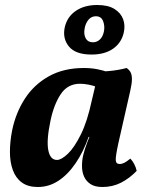

<svg xmlns="http://www.w3.org/2000/svg" viewBox="-20 -739 592 768"><path d="M486.3 -467Q496.5 -460.3 502.1 -450.2Q507.6 -440.1 507.7 -422.7Q507.8 -405.3 500.9 -375.2L453.5 -166.3Q442 -113.4 443 -98.2Q444 -83 458.4 -83Q467.8 -83 477.5 -87.9Q487.1 -92.8 501.4 -104.6Q509.9 -96.1 517.1 -82.3Q524.2 -68.5 526.7 -55.3Q497.5 -25.3 463.8 -8.1Q430.1 9 389.8 9Q359.7 9 342.1 -2.6Q324.4 -14.3 316.2 -32.9Q308.1 -51.6 308 -73.6Q307.8 -95.6 312.3 -116.2Q315.2 -128.8 319.6 -142.7Q324 -156.6 329.7 -171.3Q335.4 -186 341 -199.8L374.4 -368.5L335.6 -451.7Q378.2 -451.3 416.1 -454.8Q453.9 -458.3 486.3 -467ZM411.7 -450.3 368.1 -390.1Q355.2 -396.5 335.6 -400.2Q316.1 -404 300.3 -404Q250.8 -404 223.1 -362.5Q195.4 -321 182 -256.4Q165.6 -179.2 173 -139.2Q180.5 -99.2 207.9 -99.2Q225.4 -99.2 251.4 -123.9Q277.4 -148.6 303.5 -201.3Q329.5 -254 346.9 -336L365.9 -416L403.5 -409L354.8 -191.3H334.5Q313.4 -131.4 282.4 -86Q251.5 -40.6 213.5 -15.8Q175.6 9 131.5 9Q91.9 9 67.4 -9Q42.8 -27 31.3 -58.8Q19.7 -90.5 19.7 -131.5Q19.7 -172.6 28.6 -217.7Q43 -287.9 79.5 -344.2Q115.9 -400.6 175.3 -433.8Q234.7 -467 315.4 -467Q343.9 -467 368.9 -462.2Q393.9 -457.4 411.7 -450.3ZM346.2 -520.8Q282.2 -520.8 255.8 -552.9Q229.4 -585 239 -629.7Q248.6 -671.9 283.1 -695.4Q317.6 -719 368.9 -719Q412.5 -719 438 -703Q463.4 -687 472.5 -662.2Q481.6 -637.4 475.1 -608.7Q466 -567.9 432.5 -544.3Q399 -520.8 346.2 -520.8ZM351.7 -569.8Q367.2 -569.8 379.1 -580.6Q391.1 -591.4 395.6 -612.8Q400 -634.1 392.6 -654Q385.2 -674 363.3 -674Q345.4 -674 333.5 -659.6Q321.6 -645.1 318.1 -622.6Q314.6 -600.2 323.2 -585Q331.9 -569.8 351.7 -569.8Z"/></svg>

Font: Vollkorn
Style: Italic
Weight: 400
Italic angle: -11°
Designer: Friedrich Althausen
Foundry: Friedrich Althausen
Version: Version 5.001